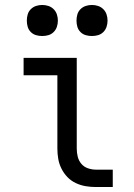

<svg xmlns="http://www.w3.org/2000/svg" viewBox="-20 -753 540 773"><path d="M366 0Q345 0 324.5 -3.5Q304 -7 285 -16Q266 -25 251.5 -40Q237 -55 227.5 -74Q218 -93 214.5 -113.5Q211 -134 211 -155V-450H75V-520H289V-155Q289 -138 293 -122Q297 -106 307.5 -93.5Q318 -81 334 -75.5Q350 -70 366 -70H434V0ZM350 -608Q337 -608 325 -611.5Q313 -615 304 -624Q295 -633 291.5 -645Q288 -657 288 -670Q288 -683 291.5 -695Q295 -707 304 -716Q313 -725 325 -729Q337 -733 350 -733Q363 -733 375 -729Q387 -725 396 -716Q405 -707 409 -695Q413 -683 413 -670Q413 -657 409 -645Q405 -633 396 -624Q387 -615 375 -611.5Q363 -608 350 -608ZM150 -608Q137 -608 125 -611.5Q113 -615 104 -624Q95 -633 91.5 -645Q88 -657 88 -670Q88 -683 91.5 -695Q95 -707 104 -716Q113 -725 125 -729Q137 -733 150 -733Q163 -733 175 -729Q187 -725 196 -716Q205 -707 209 -695Q213 -683 213 -670Q213 -657 209 -645Q205 -633 196 -624Q187 -615 175 -611.5Q163 -608 150 -608Z"/></svg>

Font: Iosevka Slab
Style: Regular
Weight: 400
Monospace: yes
Designer: Belleve Invis
Foundry: Belleve Invis
Version: Version 11.2.4; ttfautohint (v1.8.3)